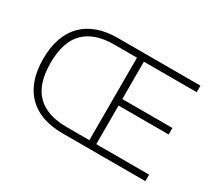

<svg xmlns="http://www.w3.org/2000/svg" viewBox="-128 -966 1381 1228"><g transform="rotate(30 562.5 -352.5)"><path d="M430 0Q347 0 282.5 -23Q218 -46 174 -91Q130 -136 107.5 -201.5Q85 -267 85 -352Q85 -437 108 -503Q131 -569 175 -613.5Q219 -658 283.5 -681.5Q348 -705 430 -705H1042V-657H652V-381H1022V-333H652V-48H1042V0ZM432 -48H601V-657H432Q288 -657 213.5 -582.5Q139 -508 139 -352Q139 -196 213.5 -122Q288 -48 432 -48Z"/></g></svg>

Font: Nunito Sans 7pt ExtraLight
Style: Regular
Weight: 250
Designer: Vernon Adams
Foundry: Vernon Adams
Version: Version 3.101;gftools[0.9.27]